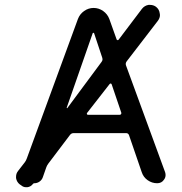

<svg xmlns="http://www.w3.org/2000/svg" viewBox="-20 -786 759 800"><path d="M342.8 -315.4Q340.8 -312.5 342.3 -310.1Q343.8 -307.6 346.7 -307.6H478.5Q482.4 -307.6 484.4 -310.5Q486.3 -313.5 485.4 -316.4L445.3 -434.6Q444.3 -437.5 441.4 -438Q438.5 -438.5 436.5 -435.5ZM287.1 -231.4Q277.3 -231.4 271.5 -223.6L180.7 -103.5Q175.8 -96.7 172.9 -88.9L158.2 -46.9Q154.3 -36.1 144.5 -29.3Q134.8 -22.5 123 -22.5Q120.1 -22.5 118.2 -20.5L117.2 -19.5Q108.4 -7.8 93.8 -5.9Q91.8 -5.9 88.9 -5.9Q77.1 -5.9 68.4 -13.7L62.5 -17.6Q49.8 -27.3 46.9 -43.9Q46.9 -46.9 46.9 -49.8Q46.9 -63.5 55.7 -74.2L83 -109.4Q88.9 -117.2 91.8 -126L304.7 -707Q312.5 -727.5 330.6 -740.2Q348.6 -752.9 370.1 -752.9Q391.6 -752.9 409.7 -740.2Q427.7 -727.5 435.5 -707L465.8 -622.1Q466.8 -619.1 469.7 -618.7Q472.7 -618.2 474.6 -621.1L571.3 -749Q582 -762.7 598.6 -765.6Q602.5 -765.6 605.5 -765.6Q619.1 -765.6 629.9 -757.8Q643.6 -747.1 645.5 -730.5Q646.5 -726.6 646.5 -723.6Q646.5 -710.9 637.7 -699.2L507.8 -530.3Q502 -522.5 504.9 -513.7L668 -68.4Q669.9 -62.5 669.9 -56.6Q669.9 -45.9 663.1 -37.1Q653.3 -22.5 634.8 -22.5Q613.3 -22.5 595.2 -35.2Q577.1 -47.9 570.3 -69.3L517.6 -222.7Q514.6 -231.4 504.9 -231.4ZM372.1 -647.5Q371.1 -649.4 369.1 -649.4Q367.2 -649.4 366.2 -647.5L257.8 -336.9Q257.8 -335.9 258.8 -335.9Q258.8 -335 259.8 -335Q259.8 -335 260.7 -335.9L403.3 -528.3Q407.2 -533.2 407.2 -539.1Q407.2 -542 406.2 -544.9Z"/></svg>

Font: Gen Jyuu GothicX Regular
Style: Regular
Weight: 400
Designer: [Source Han Sans]
Ryoko NISHIZUKA  (kana & ideographs); Paul D. Hunt (Latin, Greek & Cyrillic); Wenlong ZHANG  (bopomofo
Version: Version 1.002.20150607